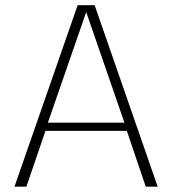

<svg xmlns="http://www.w3.org/2000/svg" viewBox="-20 -696 644 716"><path d="M34 0H78.5L149.5 -208H453L523.5 0H568L333 -676.5H269.5ZM158.5 -238.5 301 -649.5H302L444 -238.5Z"/></svg>

Font: Anybody UltraCondensed Thin ExtraLight
Style: Regular
Weight: 250
Version: Version 1.111